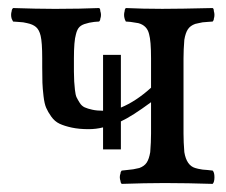

<svg xmlns="http://www.w3.org/2000/svg" viewBox="-20 -451 556 473"><path d="M277.8 -83H233.9V-137.2Q216.8 -132.8 198.2 -132.8Q174.8 -132.8 156.7 -136.7Q138.7 -140.6 126.7 -146.2Q114.7 -151.9 106.4 -163.6Q98.1 -175.3 93.8 -185.3Q89.4 -195.3 87.2 -214.4Q85 -233.4 84.5 -247.3Q84 -261.2 84 -286.1V-307.1Q84 -346.7 80.1 -362.8Q76.7 -377.4 68.8 -384.3Q61 -391.1 46.9 -394Q45.4 -394.5 42 -395Q38.6 -395.5 37.1 -396Q33.7 -396.5 24.9 -397Q16.1 -397.5 12.2 -397.9L8.8 -404.8Q5.9 -414.1 8.8 -423.8Q8.8 -427.7 12.2 -431.2Q71.8 -429.2 109.9 -429.2H122.1Q176.3 -429.2 224.1 -431.2Q227.1 -429.7 227.1 -423.8Q230.5 -414.1 227.1 -404.8Q227.1 -400.9 224.1 -397.9Q222.2 -397.9 218 -397.5Q213.9 -397 211.9 -397Q197.3 -395 192.9 -393.1Q182.1 -390.6 176 -384.8Q169.9 -378.9 167 -366.2Q162.1 -349.6 162.1 -307.1V-290V-274.9Q162.6 -257.8 162.8 -250.2Q163.1 -242.7 164.6 -229.7Q166 -216.8 168.7 -211.2Q171.4 -205.6 176.3 -197.8Q181.2 -189.9 188.7 -186.5Q196.3 -183.1 207.5 -180.7Q218.8 -178.2 233.9 -178.2V-315.9H277.8V-186Q314.9 -201.2 352.1 -234.9V-307.1Q352.1 -350.6 347.2 -367.2Q342.3 -388.2 320.8 -394Q316.9 -394.5 301.8 -397Q299.8 -397 295.9 -397.5Q292 -397.9 290 -397.9Q287.1 -403.8 287.1 -404.8Q284.2 -414.1 287.1 -423.8Q287.1 -428.2 290 -431.2Q332 -429.2 379.9 -429.2Q421.9 -429.2 503.9 -431.2Q506.8 -429.7 506.8 -423.8Q509.8 -414.1 506.8 -404.8Q506.8 -400.9 503.9 -397.9Q500 -397.5 491.2 -397Q482.4 -396.5 479 -396Q475.1 -395.5 468.5 -393.8Q461.9 -392.1 460.9 -392.1Q448.7 -387.7 442.9 -378.9Q437 -370.1 434.1 -353Q432.1 -328.6 432.1 -307.1V-122.1Q432.1 -100.6 434.1 -76.2Q439.5 -43.5 460.9 -37.1Q466.3 -35.2 479 -33.2Q481 -33.2 485.1 -32.7Q489.3 -32.2 491.2 -32.2Q493.2 -32.2 497.3 -31.5Q501.5 -30.8 503.9 -30.8Q508.3 -26.4 508.3 -14.4Q508.3 -2.4 503.9 2Q439.5 0 392.1 0H379.9Q339.4 0 279.8 2Q276.9 -1 276.9 -4.9Q273.4 -14.6 276.9 -23.9Q276.9 -27.8 279.8 -30.8Q282.2 -30.8 286.6 -31.5Q291 -32.2 293 -32.2Q308.1 -33.2 323.2 -37.1Q335.4 -41.5 341.3 -50.3Q347.2 -59.1 350.1 -76.2Q352.1 -100.6 352.1 -122.1V-199.2Q305.2 -164.6 277.8 -151.9Z"/></svg>

Font: Common Serif
Style: Regular
Weight: 400
Designer: Philipp H. Poll, Khaled Hosny
Foundry: Stefan Peev, Context Ltd.
Version: Version 1.026